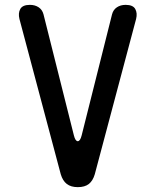

<svg xmlns="http://www.w3.org/2000/svg" viewBox="-20 -760 640 790"><path d="M230 -43 60 -682Q54 -706 63.5 -723Q73 -740 103 -740Q124 -740 139 -730Q154 -720 159 -701L284 -203Q290 -179 300 -179Q310 -179 316 -203L441 -701Q446 -720 461 -730Q476 -740 497 -740Q527 -740 536.5 -723Q546 -706 540 -682L370 -43Q362 -16 345.5 -3Q329 10 300 10Q272 10 255 -3Q238 -16 230 -43Z"/></svg>

Font: Maple Mono Medium
Style: Regular
Weight: 500
Monospace: yes
Designer: subframe7536
Version: Version 7.000